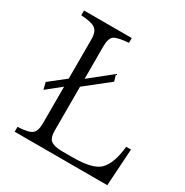

<svg xmlns="http://www.w3.org/2000/svg" viewBox="-163 -846 932 968"><g transform="rotate(30 303.5 -362.0)"><path d="M50.8 -713.9H328.6V-686Q268.1 -681.6 245.6 -668Q225.6 -653.8 225.6 -606V-417L350.6 -517.1L361.8 -479L225.6 -371.1V-118.2Q225.6 -72.3 244.6 -59.1Q264.2 -43.9 310.5 -43.9H370.6Q488.8 -43.9 526.4 -82Q567.9 -122.1 578.6 -225.1H606.4L592.8 -9.8H53.7V-38.1Q117.7 -41 136.7 -57.1Q155.8 -73.2 155.8 -117.2V-331.1L73.7 -265.1L63.5 -305.2L155.8 -377.9V-606Q155.8 -654.8 129.9 -669.9Q109.4 -682.6 50.8 -686Z"/></g></svg>

Font: I.Ming
Style: Regular
Weight: 400
Designer: Ichiten Fonts Project
Version: Version 6.11; Dec 27, 2019